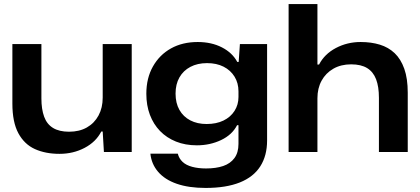

<svg xmlns="http://www.w3.org/2000/svg" viewBox="-20 -749 2070 946"><path d="M273 9Q204 9 152 -14.5Q100 -38 70.5 -92.5Q41 -147 41 -239V-532H184V-264Q184 -211 197.5 -174Q211 -137 241.5 -118.5Q272 -100 320 -100Q371 -100 408 -121Q445 -142 465.5 -180Q486 -218 486 -268V-532H629V0H492L486 -101H479Q453 -50 397 -20.5Q341 9 273 9Z M993 177Q910 177 851 156.5Q792 136 759 97.5Q726 59 721 8H856Q862 32 879.5 48.5Q897 65 927 73Q957 81 995 81Q1044 81 1079.5 69Q1115 57 1135 30Q1155 3 1155 -40V-132H1148Q1124 -85 1069.5 -59Q1015 -33 950 -33Q893 -33 847 -51.5Q801 -70 768.5 -103.5Q736 -137 718.5 -183.5Q701 -230 701 -287Q701 -364 733.5 -421.5Q766 -479 822.5 -510.5Q879 -542 954 -542Q1022 -542 1073.5 -515.5Q1125 -489 1149 -444H1156L1162 -532H1296V-57Q1296 18 1262.5 70.5Q1229 123 1161.5 150Q1094 177 993 177ZM998 -138Q1046 -138 1081 -155Q1116 -172 1135.5 -202.5Q1155 -233 1155 -271V-299Q1155 -340 1135.5 -371.5Q1116 -403 1081.5 -420.5Q1047 -438 1000 -438Q953 -438 918 -419.5Q883 -401 864 -367.5Q845 -334 845 -288Q845 -241 864 -207.5Q883 -174 917.5 -156Q952 -138 998 -138Z M1402 0V-729H1544V-431H1552Q1579 -483 1635 -512.5Q1691 -542 1757 -542Q1809 -542 1851.5 -529Q1894 -516 1924.5 -487Q1955 -458 1972 -410Q1989 -362 1989 -292V0H1847V-267Q1847 -322 1833 -358.5Q1819 -395 1789 -413.5Q1759 -432 1710 -432Q1660 -432 1622.5 -410.5Q1585 -389 1564.5 -351.5Q1544 -314 1544 -265V0Z"/></svg>

Font: Mona Sans Expanded SemiBold
Style: Regular
Weight: 600
Width: 7
Designer: Deni Anggara
Foundry: GitHub
Version: Version 2.000